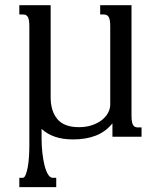

<svg xmlns="http://www.w3.org/2000/svg" viewBox="-20 -539 637 757"><path d="M144 10.7Q144 36.1 147 63Q149.9 89.8 155.3 111.8Q160.6 133.8 168.9 147.9Q177.2 162.1 188.5 162.1H201.7V198.7H56.2V162.1H69.8Q76.2 162.1 81.1 150.4Q85.9 138.7 89.4 120.4Q92.8 102.1 94.2 79.6Q95.7 57.1 95.7 35.2V-433.6Q95.7 -448.7 94.2 -458Q92.8 -467.3 89.4 -472.7Q85.9 -478 81.1 -480Q76.2 -481.9 69.8 -481.9H56.2V-518.6H179.7V-155.8Q179.7 -101.1 206.3 -69.3Q232.9 -37.6 291.5 -37.6Q319.3 -37.6 342 -45.2Q364.7 -52.7 380.9 -65.2Q397 -77.6 405.8 -93.8Q414.6 -109.9 414.6 -127V-433.6Q414.6 -448.7 413.1 -458Q411.6 -467.3 408.2 -472.7Q404.8 -478 399.9 -480Q395 -481.9 388.7 -481.9H375V-518.6H498.5V-85Q498.5 -69.8 500 -60.5Q501.5 -51.3 504.9 -45.9Q508.3 -40.5 512.9 -38.6Q517.6 -36.6 524.4 -36.6H538.1V0H423.3V-52.7Q396.5 -19.5 357.9 -4.4Q319.3 10.7 268.1 10.7Q227.5 10.7 196.8 0.2Q166 -10.3 144 -30.8Z"/></svg>

Font: Arian AMU Serif
Style: Regular
Weight: 400
Designer: Ruben Hakobyan (Tarumian)
Foundry: Ruben Hakobyan (Tarumian)
Version: Version 1.002